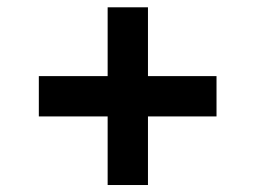

<svg xmlns="http://www.w3.org/2000/svg" viewBox="-20 -555 707 531"><path d="M277.7 -43.3V-534.8H389.2V-43.3ZM87.4 -233V-344.5H578.8V-233Z"/></svg>

Font: Riot Sans
Style: Regular
Weight: 400
Designer: Rasmus Andersson
Foundry: rsms
Version: Version 3.005